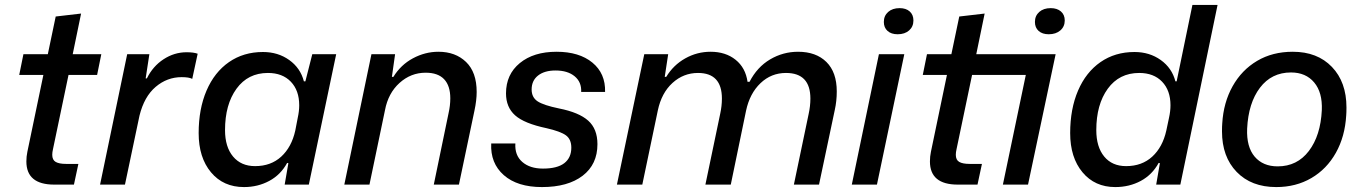

<svg xmlns="http://www.w3.org/2000/svg" viewBox="-20 -749 5525 779"><path d="M87 -94Q87 -114 91 -133L156 -445H58L75 -529H174L206 -682L309 -694L275 -529H391L374 -445H258L195 -144Q192 -131 192 -121Q192 -100 206 -92Q220 -84 248 -84H298L280 0H200Q87 0 87 -94Z M496 -529H586L571 -431H576Q600 -480 643.5 -508.5Q687 -537 737 -537Q766 -537 782 -531L760 -429Q747 -436 717 -436Q658 -436 611.5 -396.5Q565 -357 546 -280L487 0H386Z M786 -209Q786 -307 818 -381.5Q850 -456 909 -497Q968 -538 1047 -538Q1108 -538 1153.5 -505.5Q1199 -473 1213 -419H1219L1247 -529H1344L1233 0H1135L1150 -87L1145 -88Q1119 -40 1072.5 -15Q1026 10 970 10Q886 10 836 -50Q786 -110 786 -209ZM1178 -219 1188 -271Q1194 -298 1194 -322Q1194 -382 1160 -417.5Q1126 -453 1067 -453Q986 -453 939.5 -389Q893 -325 893 -221Q893 -153 925.5 -114Q958 -75 1015 -75Q1079 -75 1121 -113.5Q1163 -152 1178 -219Z M1487 -529H1583L1570 -437H1576Q1606 -486 1655.5 -512.5Q1705 -539 1759 -539Q1828 -539 1871 -497.5Q1914 -456 1914 -376Q1914 -342 1905 -300L1842 0H1740L1800 -290Q1807 -321 1807 -350Q1807 -401 1782 -427.5Q1757 -454 1707 -454Q1647 -454 1601 -412.5Q1555 -371 1542 -302L1479 0H1377Z M1973 -167H2071Q2068 -119 2099 -92Q2130 -65 2183 -65Q2241 -65 2269.5 -87Q2298 -109 2298 -150Q2298 -184 2276 -200Q2254 -216 2197 -229Q2107 -248 2070 -281Q2033 -314 2033 -370Q2033 -447 2089 -493Q2145 -539 2238 -539Q2330 -539 2383.5 -495Q2437 -451 2435 -376H2338Q2340 -416 2311.5 -439.5Q2283 -463 2234 -463Q2189 -463 2163 -442.5Q2137 -422 2137 -386Q2137 -354 2161 -338Q2185 -322 2248 -309Q2329 -293 2366.5 -259.5Q2404 -226 2404 -164Q2404 -82 2344 -36Q2284 10 2179 10Q2079 10 2024 -38.5Q1969 -87 1973 -167Z M2594 -529H2691L2677 -437H2683Q2712 -485 2760 -512Q2808 -539 2863 -539Q2924 -539 2964.5 -506.5Q3005 -474 3013 -417H3021Q3052 -477 3104.5 -508Q3157 -539 3218 -539Q3291 -539 3333 -497.5Q3375 -456 3375 -378Q3375 -339 3367 -303L3303 0H3201L3261 -287Q3268 -319 3268 -349Q3268 -453 3169 -453Q3109 -453 3065.5 -411.5Q3022 -370 3007 -300L2945 0H2842L2902 -287Q2909 -319 2909 -349Q2909 -453 2812 -453Q2753 -453 2708.5 -412.5Q2664 -372 2649 -301L2586 0H2483Z M3546 -529H3649L3538 0H3436ZM3566 -660Q3566 -685 3583.5 -700.5Q3601 -716 3630 -716Q3656 -716 3671 -702.5Q3686 -689 3686 -666Q3686 -641 3668.5 -625.5Q3651 -610 3622 -610Q3596 -610 3581 -623.5Q3566 -637 3566 -660Z M3753 -94Q3753 -114 3757 -133L3822 -445H3724L3741 -529H3840L3872 -682L3975 -694L3941 -529H4263L4151 0H4049L4142 -445H3924L3861 -144Q3858 -131 3858 -121Q3858 -100 3872 -92Q3886 -84 3914 -84H3964L3946 0H3866Q3753 0 3753 -94ZM4179 -660Q4179 -685 4196.5 -700.5Q4214 -716 4243 -716Q4269 -716 4284.5 -702.5Q4300 -689 4300 -666Q4300 -641 4282 -625.5Q4264 -610 4235 -610Q4209 -610 4194 -623.5Q4179 -637 4179 -660Z M4322 -209Q4322 -307 4354 -381.5Q4386 -456 4445 -497Q4504 -538 4583 -538Q4644 -538 4689.5 -505.5Q4735 -473 4749 -419H4754L4818 -729H4920L4769 0H4671L4686 -87L4681 -88Q4655 -40 4608.5 -15Q4562 10 4505 10Q4422 10 4372 -50Q4322 -110 4322 -209ZM4712 -219 4723 -271Q4729 -298 4729 -322Q4729 -382 4695 -417.5Q4661 -453 4602 -453Q4521 -453 4474.5 -389Q4428 -325 4428 -221Q4428 -153 4460 -114Q4492 -75 4549 -75Q4613 -75 4655 -113.5Q4697 -152 4712 -219Z M4938 -216Q4938 -237 4939 -248Q4944 -333 4981 -399Q5018 -465 5080.5 -502Q5143 -539 5225 -539Q5325 -539 5384 -477.5Q5443 -416 5443 -313Q5443 -292 5442 -281Q5437 -195 5400 -129Q5363 -63 5300.5 -26.5Q5238 10 5158 10Q5057 10 4997.5 -51.5Q4938 -113 4938 -216ZM5343 -302Q5346 -374 5312 -414.5Q5278 -455 5218 -455Q5139 -455 5092 -393Q5045 -331 5040 -227Q5037 -153 5070.5 -113.5Q5104 -74 5164 -74Q5243 -74 5290.5 -136.5Q5338 -199 5343 -302Z"/></svg>

Font: Mona Sans Medium
Style: Italic
Weight: 500
Italic angle: -11.7°
Designer: Deni Anggara
Foundry: GitHub
Version: Version 2.000